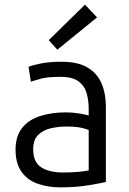

<svg xmlns="http://www.w3.org/2000/svg" viewBox="-20 -796 554 827"><path d="M241 11Q185 11 141 -5Q97 -21 72 -57Q47 -93 47 -152Q47 -209 75 -244.5Q103 -280 152.5 -296Q202 -312 264 -312Q292 -312 323 -307Q354 -302 362 -298V-328Q362 -362 353.5 -393.5Q345 -425 319 -445Q293 -465 240 -465Q185 -465 156 -457Q127 -449 113 -444L103 -508Q121 -516 158 -523Q195 -530 245 -530Q316 -530 357.5 -505Q399 -480 417.5 -436.5Q436 -393 436 -337V-12Q415 -7 361 2Q307 11 241 11ZM252 -53Q287 -53 315 -55.5Q343 -58 362 -62V-236Q352 -241 328 -246Q304 -251 266 -251Q234 -251 201 -244Q168 -237 145.5 -216Q123 -195 123 -153Q123 -97 158 -75Q193 -53 252 -53ZM227 -582 190 -623 346 -776 398 -721Z"/></svg>

Font: Ubuntu Sans
Style: Regular
Weight: 400
Designer: Dalton Maag Ltd
Foundry: Dalton Maag Ltd
Version: Version 1.006; ttfautohint (v1.8.4.7-5d5b)